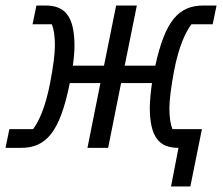

<svg xmlns="http://www.w3.org/2000/svg" viewBox="-30 -536 809 696"><path d="M590 140H660L702 -68H595C588 -86 584 -110 584 -144C584 -172 590 -221 601 -279C618 -369 644 -422 664 -448H741L755 -516H708C618 -516 569 -462 533 -298H422L466 -516H391L347 -298H234C238 -324 240 -353 240 -369C240 -481 203 -516 134 -516H102L88 -448H158C165 -430 169 -406 169 -372C169 -340 163 -295 152 -237C135 -147 110 -94 90 -68H4L-10 0H46C136 0 187 -55 223 -235H334L287 0H362L409 -235H521C517 -211 513 -165 513 -147C513 -36 549 0 617 0Z"/></svg>

Font: LVC Sans
Style: Italic
Weight: 400
Italic angle: -11.31°
Designer: Mike Abbink, Paul van der Laan, Pieter van Rosmalen
Foundry: Bold Monday
Version: Version 3.0